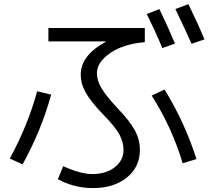

<svg xmlns="http://www.w3.org/2000/svg" viewBox="-20 -872 1040 951"><path d="M219.7 -733.4H697.3V-663.1Q590.8 -654.3 525.4 -608.9Q460 -563.5 460 -509.8Q460 -473.6 482.4 -435.5Q504.9 -397.5 559.6 -338.9Q624 -271.5 648.4 -225.6Q672.9 -179.7 672.9 -129.9Q672.9 -44.9 608.4 7.3Q543.9 59.6 440.4 59.6Q347.7 59.6 266.6 15.6L293 -48.8Q379.9 -9.8 436.5 -9.8Q504.9 -9.8 548.3 -43.5Q591.8 -77.1 591.8 -129.9Q591.8 -168 571.3 -206.1Q550.8 -244.1 490.2 -305.7Q430.7 -367.2 405.3 -412.1Q379.9 -457 379.9 -502.9Q379.9 -597.7 503.9 -665V-667H219.7ZM707 -802.7 769.5 -827.1Q809.6 -744.1 846.7 -656.2L784.2 -633.8Q750 -715.8 707 -802.7ZM848.6 -827.1 913.1 -851.6Q962.9 -749 993.2 -676.8L928.7 -655.3Q902.3 -715.8 848.6 -827.1ZM731.4 -398.4 794.9 -428.7Q895.5 -265.6 953.1 -84L884.8 -63.5Q831.1 -242.2 731.4 -398.4ZM233.4 -403.3Q185.5 -227.5 91.8 -57.6L28.3 -86.9Q116.2 -246.1 164.1 -419.9Z"/></svg>

Font: Mgen+ 1c regular
Style: Regular
Weight: 400
Designer: [Source Han Sans]
Ryoko NISHIZUKA  (kana & ideographs); Paul D. Hunt (Latin, Greek & Cyrillic); Wenlong ZHANG  (bopomofo
Version: Version 1.059.20150602